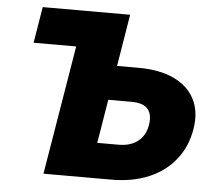

<svg xmlns="http://www.w3.org/2000/svg" viewBox="-52 -785 945 842"><g transform="rotate(5 420.5 -364.0)"><path d="M76.2 -568.4 102.5 -727.5H487.3L449.7 -499H543Q637.2 -499 700.7 -469Q764.2 -439 792.2 -383.5Q820.3 -328.1 807.6 -252Q794.9 -174.8 750.2 -118.2Q705.6 -61.5 634 -30.8Q562.5 0 468.3 0H169.4L263.7 -568.4ZM424.3 -347.7 392.6 -155.3H486.3Q538.6 -155.3 571.3 -180.9Q604 -206.5 611.8 -253.9Q619.1 -298.8 598.9 -323.2Q578.6 -347.7 525.9 -347.7Z"/></g></svg>

Font: Inter Black
Style: Italic
Weight: 900
Italic angle: -9.39999°
Designer: Rasmus Andersson
Foundry: rsms
Version: Version 4.000;git-a52131595